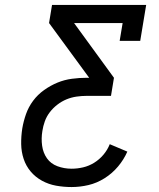

<svg xmlns="http://www.w3.org/2000/svg" viewBox="-20 -755 640 775"><path d="M269 0Q237 0 206.5 -5.5Q176 -11 149.5 -25.5Q123 -40 104 -62.5Q85 -85 75.5 -113.5Q66 -142 65.5 -173.5Q65 -205 70 -237Q75 -266 85 -294.5Q95 -323 113.5 -348Q132 -373 158 -391.5Q184 -410 212 -421.5Q240 -433 270 -437Q300 -441 329 -441H340L178 -662L190 -735H570L546 -590H463L475 -662H279L440 -441L428 -368H329Q309 -368 288.5 -365Q268 -362 248.5 -354Q229 -346 211.5 -332.5Q194 -319 181 -302Q168 -285 161 -265.5Q154 -246 151 -226Q146 -196 150 -167Q154 -138 169.5 -116Q185 -94 212 -84Q239 -74 269 -74Q292 -74 315.5 -79.5Q339 -85 360 -98Q381 -111 397.5 -130.5Q414 -150 423 -173L494 -143Q480 -111 456.5 -83Q433 -55 402 -35.5Q371 -16 337 -8Q303 0 269 0Z"/></svg>

Font: Iosevka Etoile
Style: Italic
Weight: 400
Italic angle: -9°
Designer: Belleve Invis
Foundry: Belleve Invis
Version: Version 22.1.2; ttfautohint (v1.8.4)